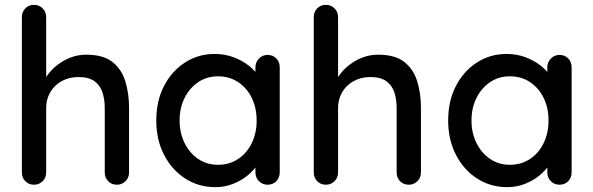

<svg xmlns="http://www.w3.org/2000/svg" viewBox="-20 -760 2442 790"><path d="M335 -535Q404 -535 442 -505.5Q480 -476 495.5 -426Q511 -376 511 -316V-51Q511 -29 496.5 -14.5Q482 0 461 0Q439 0 425 -14.5Q411 -29 411 -51V-316Q411 -351 401.5 -380Q392 -409 368.5 -426Q345 -443 303 -443Q264 -443 233.5 -426Q203 -409 186.5 -380Q170 -351 170 -316V-51Q170 -29 155.5 -14.5Q141 0 120 0Q98 0 84 -14.5Q70 -29 70 -51V-689Q70 -711 84 -725.5Q98 -740 120 -740Q141 -740 155.5 -725.5Q170 -711 170 -689V-416L152 -406Q159 -428 175.5 -451Q192 -474 216.5 -493Q241 -512 271 -523.5Q301 -535 335 -535Z M1081 -534Q1103 -534 1117 -519.5Q1131 -505 1131 -483V-51Q1131 -29 1117 -14.5Q1103 0 1081 0Q1060 0 1045.5 -14.5Q1031 -29 1031 -51V-123L1052 -120Q1052 -102 1037.5 -80Q1023 -58 998 -37.5Q973 -17 939 -3.5Q905 10 866 10Q797 10 742 -25.5Q687 -61 655 -123Q623 -185 623 -264Q623 -345 655 -406.5Q687 -468 741.5 -503Q796 -538 863 -538Q906 -538 942.5 -524Q979 -510 1006 -488Q1033 -466 1047.5 -441.5Q1062 -417 1062 -395L1031 -392V-483Q1031 -504 1045.5 -519Q1060 -534 1081 -534ZM877 -82Q924 -82 960 -106Q996 -130 1016 -171.5Q1036 -213 1036 -264Q1036 -316 1016 -357Q996 -398 960 -422Q924 -446 877 -446Q831 -446 795.5 -422Q760 -398 739.5 -357Q719 -316 719 -264Q719 -213 739.5 -171.5Q760 -130 795.5 -106Q831 -82 877 -82Z M1536 -535Q1605 -535 1643 -505.5Q1681 -476 1696.5 -426Q1712 -376 1712 -316V-51Q1712 -29 1697.5 -14.5Q1683 0 1662 0Q1640 0 1626 -14.5Q1612 -29 1612 -51V-316Q1612 -351 1602.5 -380Q1593 -409 1569.5 -426Q1546 -443 1504 -443Q1465 -443 1434.5 -426Q1404 -409 1387.5 -380Q1371 -351 1371 -316V-51Q1371 -29 1356.5 -14.5Q1342 0 1321 0Q1299 0 1285 -14.5Q1271 -29 1271 -51V-689Q1271 -711 1285 -725.5Q1299 -740 1321 -740Q1342 -740 1356.5 -725.5Q1371 -711 1371 -689V-416L1353 -406Q1360 -428 1376.5 -451Q1393 -474 1417.5 -493Q1442 -512 1472 -523.5Q1502 -535 1536 -535Z M2282 -534Q2304 -534 2318 -519.5Q2332 -505 2332 -483V-51Q2332 -29 2318 -14.5Q2304 0 2282 0Q2261 0 2246.5 -14.5Q2232 -29 2232 -51V-123L2253 -120Q2253 -102 2238.5 -80Q2224 -58 2199 -37.5Q2174 -17 2140 -3.5Q2106 10 2067 10Q1998 10 1943 -25.5Q1888 -61 1856 -123Q1824 -185 1824 -264Q1824 -345 1856 -406.5Q1888 -468 1942.5 -503Q1997 -538 2064 -538Q2107 -538 2143.5 -524Q2180 -510 2207 -488Q2234 -466 2248.5 -441.5Q2263 -417 2263 -395L2232 -392V-483Q2232 -504 2246.5 -519Q2261 -534 2282 -534ZM2078 -82Q2125 -82 2161 -106Q2197 -130 2217 -171.5Q2237 -213 2237 -264Q2237 -316 2217 -357Q2197 -398 2161 -422Q2125 -446 2078 -446Q2032 -446 1996.5 -422Q1961 -398 1940.5 -357Q1920 -316 1920 -264Q1920 -213 1940.5 -171.5Q1961 -130 1996.5 -106Q2032 -82 2078 -82Z"/></svg>

Font: Quicksand SemiBold
Style: Regular
Weight: 600
Designer: Andrew Paglinawan
Foundry: Andrew Paglinawan
Version: Version 3.006